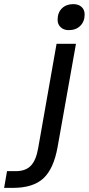

<svg xmlns="http://www.w3.org/2000/svg" viewBox="-135 -711 432 930"><path d="M144 -615Q144 -650 165 -670.5Q186 -691 220 -691Q245 -691 260 -677.5Q275 -664 275 -641Q275 -607 254 -586Q233 -565 198 -565Q174 -565 159 -579Q144 -593 144 -615ZM-101 118H-58Q-11 118 14.5 91.5Q40 65 50 6L139 -499H233L144 1Q125 107 75 153Q25 199 -72 199H-115Z"/></svg>

Font: Bai Jamjuree Medium
Style: Italic
Weight: 500
Italic angle: -10°
Version: Version 1.000; ttfautohint (v1.6)